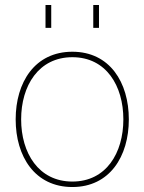

<svg xmlns="http://www.w3.org/2000/svg" viewBox="-20 -740 581 772"><path d="M271 12C421 12 498 -111 498 -260C498 -409 421 -532 271 -532C120 -532 43 -409 43 -260C43 -111 120 12 271 12ZM65 -260C65 -395 135 -510 271 -510C407 -510 476 -395 476 -260C476 -125 407 -10 271 -10C135 -10 65 -125 65 -260ZM163 -628H186V-720H163ZM355 -628H378V-720H355Z"/></svg>

Font: Aspekta 50
Style: Regular
Weight: 50
Designer: Ivo Dolenc
Version: Version 2.000